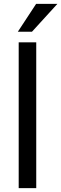

<svg xmlns="http://www.w3.org/2000/svg" viewBox="-20 -968 315 988"><path d="M166.5 0H76.2V-750H166.5ZM166 -948.2H275.4L144.5 -804.7H71.8Z"/></svg>

Font: Roboto
Style: Regular
Weight: 400
Designer: Google
Version: Version 2.001047; 2015